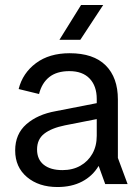

<svg xmlns="http://www.w3.org/2000/svg" viewBox="-20 -740 558 772"><path d="M211 12Q136 12 88.5 -28Q41 -68 41 -135Q41 -201 86 -240.5Q131 -280 204 -293L414 -334V-270L241 -236Q187 -225 158 -202.5Q129 -180 129 -139Q129 -99 156 -77.5Q183 -56 231 -56Q272 -56 303 -73.5Q334 -91 351.5 -122Q369 -153 369 -194V-342Q369 -394 340.5 -424Q312 -454 259 -454Q208 -454 178 -430Q148 -406 137 -362L55 -382Q71 -446 124.5 -486Q178 -526 260 -526Q356 -526 405 -477Q454 -428 454 -340V-105L493 0H403L377 -72H376Q352 -32 310 -10Q268 12 211 12ZM306 -720H395L303 -580H219Z"/></svg>

Font: TikTok Sans 24pt
Style: Regular
Weight: 400
Version: Version 4.000